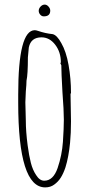

<svg xmlns="http://www.w3.org/2000/svg" viewBox="-20 -794 386 833"><path d="M59 -349V-384Q59 -663 131 -663Q136 -663 145 -660Q177 -649 208 -646Q227 -642 246 -607Q267 -571 277.5 -512Q288 -453 288 -391L286 -386Q286 -353 287 -327L288 -267Q288 -216 284 -175Q278 -113 264 -68Q255 -41 243.5 -23Q232 -5 215 7Q199 19 176 19Q59 19 59 -349ZM230 -65Q249 -121 253 -179Q257 -239 257 -275Q257 -315 251 -393Q246 -480 246 -511L242 -519L244 -524Q244 -568 219.5 -600Q195 -632 160 -632Q114 -632 105 -588Q103 -573 101 -545Q101 -471 95 -444Q95 -429 92 -397L90 -350Q90 -328 91 -311L92 -271Q92 -224 100 -163Q106 -118 114 -87Q122 -56 137 -34Q152 -10 172 -10Q211 -10 230 -65ZM148 -747Q148 -757 156 -765.5Q164 -774 174 -774Q183 -774 190.5 -765.5Q198 -757 198 -748Q198 -723 170 -723Q161 -723 154.5 -730.5Q148 -738 148 -747Z"/></svg>

Font: Amatic SC
Style: Regular
Weight: 400
Designer: Multiple Designers
Foundry: Vernon Adams
Version: Version 2.505